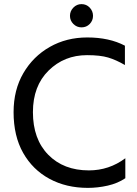

<svg xmlns="http://www.w3.org/2000/svg" viewBox="-20 -900 666 933"><path d="M376 -767Q353 -767 336.5 -783.5Q320 -800 320 -823Q320 -846 336.5 -863Q353 -880 376 -880Q400 -880 416 -863Q432 -846 432 -823Q432 -800 416 -783.5Q400 -767 376 -767ZM407 13Q302 13 220.5 -31Q139 -75 92.5 -157Q46 -239 46 -355Q46 -463 93.5 -544.5Q141 -626 222 -672Q303 -718 404 -718Q511 -718 587 -678V-584Q544 -609 505.5 -620.5Q467 -632 403 -632Q292 -632 216 -557Q140 -482 140 -355Q140 -224 214.5 -148Q289 -72 412 -72Q510 -72 589 -131V-34Q552 -9 503.5 2Q455 13 407 13Z"/></svg>

Font: LXGW 975 Gothic SC
Style: Regular
Weight: 400
Version: Version 2.01;February 25, 2021